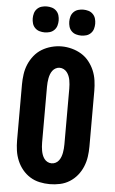

<svg xmlns="http://www.w3.org/2000/svg" viewBox="-63 -998 625 1047"><g transform="rotate(5 250.0 -474.0)"><path d="M250 8Q222 8 194 2Q166 -4 142 -19Q118 -34 100 -56Q82 -78 71 -104.5Q60 -131 56 -159Q52 -187 52 -215V-520Q52 -548 56 -576.5Q60 -605 71 -631Q82 -657 100 -679.5Q118 -702 142 -716.5Q166 -731 194 -738.5Q222 -746 250 -746Q278 -746 306 -738.5Q334 -731 358 -716.5Q382 -702 400 -679.5Q418 -657 429 -631Q440 -605 444 -576.5Q448 -548 448 -520V-215Q448 -187 444 -159Q440 -131 429 -104.5Q418 -78 400 -56Q382 -34 358 -19Q334 -4 306 2Q278 8 250 8ZM250 -106Q262 -106 272.5 -111.5Q283 -117 290 -126.5Q297 -136 301 -147Q305 -158 307 -169Q309 -180 310 -191.5Q311 -203 311 -215V-520Q311 -532 310 -543.5Q309 -555 307 -566.5Q305 -578 300.5 -589Q296 -600 289 -609Q282 -618 271.5 -623.5Q261 -629 249 -629Q238 -629 227.5 -623.5Q217 -618 210 -608.5Q203 -599 199 -588Q195 -577 193 -566Q191 -555 190 -543.5Q189 -532 189 -520V-215Q189 -203 190 -191.5Q191 -180 193 -169Q195 -158 199 -147Q203 -136 210 -126.5Q217 -117 227.5 -111.5Q238 -106 250 -106ZM350 -814Q336 -814 322 -818Q308 -822 297.5 -832.5Q287 -843 283 -857Q279 -871 279 -885Q279 -899 283 -913Q287 -927 297.5 -937.5Q308 -948 322 -952Q336 -956 350 -956Q364 -956 378 -952Q392 -948 402.5 -937.5Q413 -927 417 -913Q421 -899 421 -885Q421 -871 417 -857Q413 -843 402.5 -832.5Q392 -822 378 -818Q364 -814 350 -814ZM150 -814Q136 -814 122 -818Q108 -822 97.5 -832.5Q87 -843 83 -857Q79 -871 79 -885Q79 -899 83 -913Q87 -927 97.5 -937.5Q108 -948 122 -952Q136 -956 150 -956Q164 -956 178 -952Q192 -948 202.5 -937.5Q213 -927 217 -913Q221 -899 221 -885Q221 -871 217 -857Q213 -843 202.5 -832.5Q192 -822 178 -818Q164 -814 150 -814Z"/></g></svg>

Font: Iosevka Slab Heavy
Style: Regular
Weight: 900
Monospace: yes
Designer: Belleve Invis
Foundry: Belleve Invis
Version: Version 11.1.0; ttfautohint (v1.8.3)